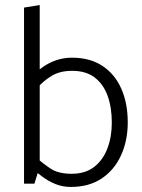

<svg xmlns="http://www.w3.org/2000/svg" viewBox="-20 -726 560 759"><path d="M116 0 137 -67V-706L75 -696V0ZM125 -376Q151 -406 184 -426Q217 -446 265 -446Q320 -446 354.5 -419.5Q389 -393 405.5 -347Q422 -301 422 -241Q422 -185 404.5 -139Q387 -93 352 -66Q317 -39 263 -39Q211 -39 180 -59.5Q149 -80 124 -103L104 -63Q124 -45 147.5 -27.5Q171 -10 199 1.5Q227 13 260 13Q332 13 382 -20.5Q432 -54 458.5 -112Q485 -170 485 -242Q485 -318 459.5 -375.5Q434 -433 385 -465.5Q336 -498 264 -498Q233 -498 204 -488.5Q175 -479 150 -461.5Q125 -444 105 -421Z"/></svg>

Font: Catamaran Light
Style: Regular
Weight: 300
Designer: Pria Ravichandran
Version: Version 2.000